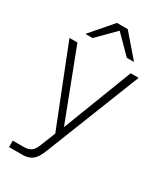

<svg xmlns="http://www.w3.org/2000/svg" viewBox="-227 -820 948 1108"><g transform="rotate(30 246.5 -266.0)"><path d="M29 200H116C191 200 211 155 234 95L477 -520H424L246 -58L69 -520H16L221 -1L188 82C170 130 157 157 101 157H29ZM84 -586H132L246 -701L360 -586H408L282 -732H210Z"/></g></svg>

Font: Aspekta 200
Style: Regular
Weight: 200
Designer: Ivo Dolenc
Version: Version 2.000